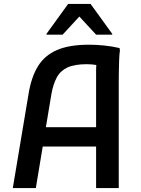

<svg xmlns="http://www.w3.org/2000/svg" viewBox="-20 -955 714 975"><path d="M45 0 125 -478Q139 -564 173 -619Q207 -674 269.5 -701Q332 -728 432 -728Q469 -728 508.5 -724Q548 -720 587 -711L589 -699Q586 -680 585 -650Q584 -620 583.5 -589.5Q583 -559 583 -539V0H468V-211H197L162 0ZM241 -477 213 -309H468V-575Q468 -588 468 -601Q468 -614 469 -625Q458 -627 445.5 -628Q433 -629 420 -629Q359 -629 323 -612.5Q287 -596 268.5 -562Q250 -528 241 -477ZM216 -779V-783L326 -935H440L550 -783V-779H468L383 -871L298 -779Z"/></svg>

Font: Kufam Medium
Style: Regular
Weight: 500
Designer: Wael Morcos, Artur Schmal
Foundry: Original Type
Version: Version 1.300; ttfautohint (v1.8.3)